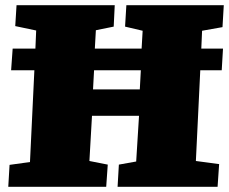

<svg xmlns="http://www.w3.org/2000/svg" viewBox="-20 -723 886 743"><path d="M12 0 17 -85 96 -96 113 -451H23L29 -535H117L120 -605L39 -622L44 -703H424L420 -620L351 -606L347 -535H528L532 -604L464 -620L469 -703H846L841 -618L762 -604L759 -535H843L838 -451H755L738 -100L828 -88L822 0H435L440 -86L507 -98L518 -275H336L326 -100L397 -86L391 0ZM340 -377H521L525 -451H344Z"/></svg>

Font: Literata 18pt Black
Style: Italic
Weight: 900
Italic angle: -2°
Designer: Latin by Veronika Burian and Jose Scaglione. Greek by Irene Vlachou. Cyrillic by Vera Evstafieva
Foundry: TypeTogether
Version: Version 3.103;gftools[0.9.29]